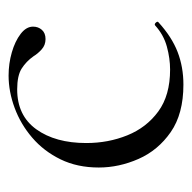

<svg xmlns="http://www.w3.org/2000/svg" viewBox="-20 -415 447 447"><g transform="rotate(-90 203.5 -191.5)"><path d="M230 12Q162 12 119.5 -17.5Q77 -47 57 -92.5Q37 -138 37 -185Q37 -235 56 -274Q75 -313 106.5 -340Q138 -367 176 -381Q214 -395 251 -395Q279 -395 305 -387.5Q331 -380 348 -367Q365 -354 365 -338Q365 -326 357.5 -317.5Q350 -309 336 -309Q322 -309 312 -318Q302 -327 296 -337Q284 -354 267.5 -364.5Q251 -375 219 -375Q158 -375 126 -330.5Q94 -286 94 -214Q94 -163 112 -118.5Q130 -74 167.5 -46.5Q205 -19 265 -19Q291 -19 318.5 -26.5Q346 -34 368 -54Q371 -56 374.5 -52Q378 -48 375 -46Q341 -15 306 -1.5Q271 12 230 12Z"/></g></svg>

Font: Cormorant Light
Style: Regular
Weight: 300
Designer: Christian Thalmann (Catharsis Fonts)
Foundry: Catharsis Fonts
Version: Version 4.000